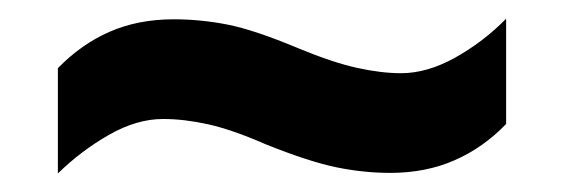

<svg xmlns="http://www.w3.org/2000/svg" viewBox="-20 -523 612 208"><path d="M267.8 -366.7Q231.2 -382.7 205.2 -388.4Q179.3 -394.1 156.7 -394.1Q128.1 -394.1 98 -376.9Q67.9 -359.7 42.7 -335.1V-449.1Q67.9 -475.1 98.8 -488.6Q129.7 -502.1 168.2 -502.1Q197.2 -502.1 226.3 -496.4Q255.4 -490.7 303.2 -470.7Q340.4 -455.3 366.7 -449.5Q392.9 -443.7 414.5 -443.7Q442.9 -443.7 473.3 -460.7Q503.7 -477.7 528.3 -502.7V-388.7Q503.7 -363.1 472.5 -349.4Q441.3 -335.7 402.8 -335.7Q374.2 -335.7 344.7 -341.7Q315.2 -347.7 267.8 -366.7Z"/></svg>

Font: Noto Sans Telugu UI
Style: Regular
Weight: 400
Designer: Jelle Bosma - Monotype Design Team
Foundry: Monotype Imaging Inc.
Version: Version 2.006